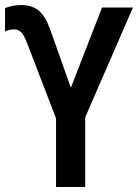

<svg xmlns="http://www.w3.org/2000/svg" viewBox="-25 -744 549 764"><path d="M176 -623 257 -395 381 -714H504L314 -277V0H198V-273L83 -572Q71 -604 59.5 -615.5Q48 -627 31 -627Q13 -627 -5 -619V-712Q29 -724 58 -724Q103 -724 130 -701Q157 -678 176 -623Z"/></svg>

Font: Noto Sans Display Medium Narrow
Style: Regular
Weight: 500
Width: 4
Designer: Monotype Design team
Foundry: Monotype Imaging Inc.
Version: Version 1.000